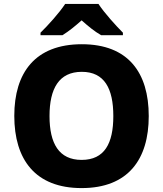

<svg xmlns="http://www.w3.org/2000/svg" viewBox="-20 -951 834 981"><path d="M483 -931H313C283 -885 225 -821 187 -784V-771H299C334 -793 362 -816 397 -847C432 -816 462 -791 497 -771H608V-784C573 -819 513 -885 483 -931ZM740 -358C740 -580 635 -725 398 -725C160 -725 53 -580 53 -359C53 -136 160 10 397 10C635 10 740 -137 740 -358ZM233 -358C233 -498 281 -584 398 -584C514 -584 559 -498 559 -358C559 -218 514 -134 397 -134C281 -134 233 -218 233 -358Z"/></svg>

Font: Noto Sans Lao ExtraBold
Style: Regular
Weight: 800
Designer: Monotype Design Team
Foundry: Monotype Imaging Inc.
Version: Version 2.003